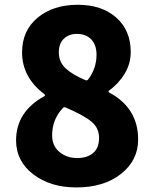

<svg xmlns="http://www.w3.org/2000/svg" viewBox="-20 -778 648 811"><path d="M302.7 13.7Q192.4 13.7 120.1 -42Q47.9 -97.7 47.9 -184.6Q47.9 -306.6 168 -372.1Q169.9 -373 169.9 -375.5Q169.9 -377.9 168 -379.9Q73.2 -451.2 73.2 -556.6Q73.2 -648.4 138.7 -703.1Q204.1 -757.8 308.6 -757.8Q410.2 -757.8 471.2 -703.6Q532.2 -649.4 532.2 -558.6Q532.2 -508.8 506.3 -466.3Q480.5 -423.8 440.4 -395.5Q438.5 -393.6 438.5 -391.1Q438.5 -388.7 440.4 -387.7Q563.5 -322.3 563.5 -188.5Q563.5 -100.6 491.2 -43.5Q418.9 13.7 302.7 13.7ZM340.8 -439.5Q347.7 -436.5 352.5 -442.4Q387.7 -489.3 387.7 -546.9Q387.7 -587.9 365.7 -611.3Q343.8 -634.8 303.7 -634.8Q271.5 -634.8 250 -614.7Q228.5 -594.7 228.5 -556.6Q228.5 -516.6 256.8 -489.7Q285.2 -462.9 340.8 -439.5ZM306.6 -110.4Q347.7 -110.4 373 -131.3Q398.4 -152.3 398.4 -195.3Q398.4 -238.3 365.2 -265.1Q332 -292 256.8 -324.2Q253.9 -325.2 252 -325.2Q248 -325.2 245.1 -321.3Q200.2 -273.4 200.2 -206.1Q200.2 -162.1 231 -136.2Q261.7 -110.4 306.6 -110.4Z"/></svg>

Font: Gen Jyuu Gothic Heavy
Style: Bold
Weight: 900
Designer: [Source Han Sans]
Ryoko NISHIZUKA  (kana & ideographs); Paul D. Hunt (Latin, Greek & Cyrillic); Wenlong ZHANG  (bopomofo
Version: Version 1.002.20150607